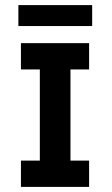

<svg xmlns="http://www.w3.org/2000/svg" viewBox="-20 -732 437 752"><path d="M136 -18V-545H256V-18ZM62 0V-103H329V0ZM62 -460V-563H329V-460ZM52 -630V-712H341V-630Z"/></svg>

Font: Darker Grotesque Light ExtraBold
Style: Regular
Weight: 800
Version: Version 1.000;gftools[0.9.28]